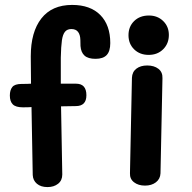

<svg xmlns="http://www.w3.org/2000/svg" viewBox="-20 -760 782 780"><path d="M428 -585Q428 -552 413.5 -536.5Q399 -521 368 -521Q338 -521 323.5 -534Q309 -547 307 -573Q307 -576 306.5 -597.5Q306 -619 297 -630.5Q288 -642 270 -642Q253 -642 244 -631Q235 -620 231.5 -596Q228 -572 227 -526V-420H289Q331 -420 331 -373Q331 -329 288 -329L228 -328L231 -163Q233 -83 233 -51Q233 -27 216 -13.5Q199 0 173 0Q146 0 130 -13.5Q114 -27 113 -49L108 -325Q97 -324 73 -324Q44 -324 32 -336Q20 -348 20 -372Q20 -394 30 -406.5Q40 -419 68 -419Q92 -419 106 -420L105 -531Q105 -630 148 -685Q191 -740 273 -740Q347 -740 387.5 -699Q428 -658 428 -585ZM502 -617Q502 -652 525 -674.5Q548 -697 585 -697Q620 -697 643 -674.5Q666 -652 666 -618Q666 -583 643 -560Q620 -537 584 -537Q548 -537 525 -559.5Q502 -582 502 -617ZM508 -56 516 -444Q517 -468 534 -481Q551 -494 578 -494Q606 -494 623.5 -480.5Q641 -467 640 -442L632 -56Q631 -33 613.5 -19.5Q596 -6 569 -6Q542 -6 524.5 -19.5Q507 -33 508 -56Z"/></svg>

Font: Mali SemiBold
Style: Regular
Weight: 600
Designer: Kitiyaporn Chalermlarp | Katatrad Aksorn Co.,Ltd.
Foundry: Cadson Demak Co.,Ltd.
Version: Version 1.000; ttfautohint (v1.6)